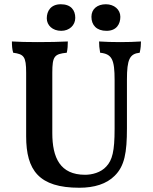

<svg xmlns="http://www.w3.org/2000/svg" viewBox="-20 -874 721 903"><path d="M268 -729C306 -729 334 -755 334 -790C334 -826 314 -854 266 -854C219 -854 200 -822 200 -788C200 -755 227 -729 268 -729ZM481 -729C529 -729 546 -762 546 -795C546 -829 517 -854 478 -854C438 -854 410 -832 410 -795C410 -756 434 -729 481 -729ZM577 -271V-500C577 -595 590 -621 637 -626C642 -648 643 -664 643 -679C617 -677 577 -676 545 -676C515 -676 470 -677 446 -679C446 -662 447 -648 451 -626C507 -620 519 -594 519 -497V-268C519 -162 508 -121 480 -91C454 -62 412 -52 380 -52C263 -52 226 -132 226 -248V-532C226 -610 236 -620 294 -626C298 -643 299 -661 299 -679C268 -677 202 -676 157 -676C113 -676 63 -677 36 -679C36 -661 37 -642 42 -626C92 -619 103 -609 103 -532V-233C103 -73 163 9 353 9C424 9 481 -9 519 -47C566 -93 577 -156 577 -271Z"/></svg>

Font: Vollkorn Semibold
Style: Regular
Weight: 600
Designer: Friedrich Althausen
Foundry: Friedrich Althausen
Version: Version 4.015;PS 004.015;hotconv 1.0.88;makeotf.lib2.5.64775